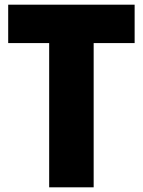

<svg xmlns="http://www.w3.org/2000/svg" viewBox="-20 -800 610 820"><path d="M380 0H190V-616H15V-780H555V-616H380Z"/></svg>

Font: Tanohe Sans Black
Style: Regular
Weight: 900
Designer: Village Type and Design LLC & Cristiano Sobral
Foundry: Cooper Hewitt Smithsonian Design Museum
Version: Version 1.00;March 11, 2020;FontCreator 12.0.0.2522 64-bit; 